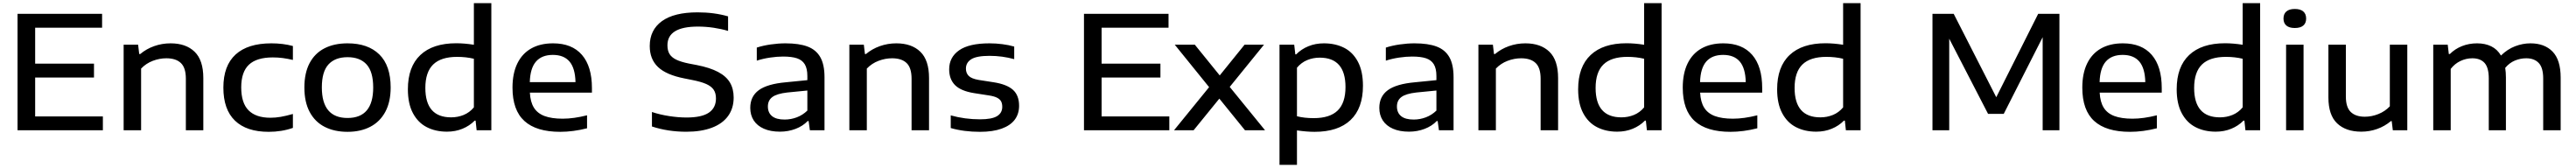

<svg xmlns="http://www.w3.org/2000/svg" viewBox="-20 -828 16374 1068"><path d="M203.5 -88H634V0H91.5V-740H629V-652H203.5V-423.5H577.5V-335H203.5Z M766 -544H858L865 -484.5H871.5Q910 -517 960 -534.8Q1010 -552.5 1064.5 -552.5Q1162 -552.5 1217.2 -499Q1272.5 -445.5 1272.5 -332V0H1161.5V-327.5Q1161.5 -397 1130 -427.2Q1098.5 -457.5 1037.5 -457.5Q994 -457.5 951.2 -441.2Q908.5 -425 877 -392V0H766Z M1400 -271Q1400 -410.5 1477.8 -481.5Q1555.5 -552.5 1705 -552.5Q1779.5 -552.5 1842 -535.5V-447Q1807.5 -455 1777.5 -459Q1747.5 -463 1714.5 -463Q1612 -463 1562.8 -417Q1513.5 -371 1513.5 -272.5Q1513.5 -173.5 1560.2 -126.5Q1607 -79.5 1699 -79.5Q1731 -79.5 1764.5 -85.2Q1798 -91 1842 -103.5V-15Q1771 10 1688 10Q1547.5 10 1473.8 -61Q1400 -132 1400 -271Z M1915 -272Q1915 -364 1948.2 -426.8Q1981.5 -489.5 2043 -521Q2104.5 -552.5 2189.5 -552.5Q2319.5 -552.5 2391.5 -481.8Q2463.5 -411 2463.5 -272Q2463.5 -180.5 2429.5 -117.2Q2395.5 -54 2333.8 -22Q2272 10 2189.5 10Q2106 10 2044.2 -21.5Q1982.5 -53 1948.8 -116Q1915 -179 1915 -272ZM2352.5 -271.5Q2352.5 -372 2310.5 -418.2Q2268.5 -464.5 2189.5 -464.5Q2110.5 -464.5 2068.2 -418.5Q2026 -372.5 2026 -272.5Q2026 -78 2189.5 -78Q2352.5 -78 2352.5 -271.5Z M2573 -260.5Q2573 -403.5 2652.2 -478.2Q2731.5 -553 2880.5 -553Q2932.5 -553 2992.5 -543.5V-808H3103.5V0H3010L3003.5 -61H2997.5Q2965 -28 2920 -9.5Q2875 9 2821.5 9Q2748.5 9 2692.8 -19.8Q2637 -48.5 2605 -108.8Q2573 -169 2573 -260.5ZM2992.5 -145.5V-454.5Q2943 -466.5 2886 -466.5Q2783.5 -466.5 2733.8 -418Q2684 -369.5 2684 -269Q2684 -82 2848 -82Q2890 -82 2927.5 -97.2Q2965 -112.5 2992.5 -145.5Z M3743 -239H3348.5Q3351.5 -180 3374 -143.8Q3396.5 -107.5 3441.5 -90.5Q3486.5 -73.5 3557 -73.5Q3627 -73.5 3712 -95V-12.5Q3623.5 10 3541.5 10Q3389.5 10 3313.8 -58.8Q3238 -127.5 3238 -271Q3238 -361 3268.5 -424Q3299 -487 3356.8 -519.8Q3414.5 -552.5 3496 -552.5Q3616 -552.5 3679.5 -479.2Q3743 -406 3743 -268ZM3348 -306H3638.5Q3636.5 -394.5 3600.5 -436.8Q3564.5 -479 3494.5 -479Q3424.5 -479 3387.5 -436.8Q3350.5 -394.5 3348 -306Z M4124.5 -24V-116Q4175.5 -99 4234.2 -90Q4293 -81 4344.5 -81Q4441 -81 4486.2 -111.8Q4531.5 -142.5 4531.5 -202.5Q4531.5 -236 4516.8 -257.8Q4502 -279.5 4469.5 -294Q4437 -308.5 4380.5 -319.5L4330.5 -329.5Q4215.5 -352 4163 -402Q4110.5 -452 4110.5 -535.5Q4110.5 -637.5 4187.8 -693.5Q4265 -749.5 4415 -749.5Q4520 -749.5 4608.5 -724V-631.5Q4565 -644.5 4515.5 -651.8Q4466 -659 4416.5 -659Q4223 -659 4223 -540Q4223 -507 4236 -485.2Q4249 -463.5 4278.5 -449Q4308 -434.5 4359.5 -424L4409.5 -414.5Q4493.5 -398 4545.2 -370.5Q4597 -343 4620.5 -303Q4644 -263 4644 -208Q4644 -139.5 4608.5 -90.5Q4573 -41.5 4505.2 -16Q4437.5 9.5 4343 9.5Q4226 9.5 4124.5 -24Z M5221.5 -337V0H5128.5L5120.5 -58.5H5114.5Q5084 -26.5 5037.5 -8.8Q4991 9 4938.5 9Q4878.5 9 4836 -9.8Q4793.5 -28.5 4771.5 -62.5Q4749.5 -96.5 4749.5 -142.5Q4749.5 -215 4803.8 -254.8Q4858 -294.5 4976.5 -305L5112.5 -318.5V-344.5Q5112.5 -392.5 5096 -419.5Q5079.5 -446.5 5046.2 -457.5Q5013 -468.5 4958 -468.5Q4920 -468.5 4875.8 -462Q4831.5 -455.5 4791 -442.5V-525.5Q4831 -538.5 4879.8 -545.5Q4928.5 -552.5 4973.5 -552.5Q5059.5 -552.5 5113.5 -532.2Q5167.5 -512 5194.5 -465Q5221.5 -418 5221.5 -337ZM5112.5 -125V-252.5L4985 -240Q4918.5 -232.5 4890 -211.2Q4861.5 -190 4861.5 -151Q4861.5 -111.5 4888 -89.8Q4914.5 -68 4968 -68Q5008 -68 5045.5 -82.2Q5083 -96.5 5112.5 -125Z M5379.5 -544H5471.5L5478.5 -484.5H5485Q5523.5 -517 5573.5 -534.8Q5623.5 -552.5 5678 -552.5Q5775.5 -552.5 5830.8 -499Q5886 -445.5 5886 -332V0H5775V-327.5Q5775 -397 5743.5 -427.2Q5712 -457.5 5651 -457.5Q5607.5 -457.5 5564.8 -441.2Q5522 -425 5490.5 -392V0H5379.5Z M6024 -14V-94.5Q6113.5 -69.5 6210.5 -69.5Q6285.5 -69.5 6318.5 -89.8Q6351.5 -110 6351.5 -149Q6351.5 -170 6344 -183.8Q6336.5 -197.5 6318.5 -206.8Q6300.5 -216 6269 -221L6172.5 -236Q6088.5 -249.5 6051.2 -287Q6014 -324.5 6014 -387.5Q6014 -464 6077.2 -508.2Q6140.5 -552.5 6270.5 -552.5Q6311.5 -552.5 6352.2 -547.2Q6393 -542 6427.5 -532V-452Q6351.5 -473 6271 -473Q6188.5 -473 6154.5 -451.5Q6120.5 -430 6120.5 -392Q6120.5 -363.5 6138 -345.8Q6155.5 -328 6200.5 -320L6297 -305Q6380.5 -292 6419.5 -257Q6458.5 -222 6458.5 -155.5Q6458.5 -104 6430.8 -67Q6403 -30 6347.2 -10Q6291.5 10 6210 10Q6107.5 10 6024 -14Z M6983 -88H7413.5V0H6871V-740H7408.5V-652H6983V-423.5H7357V-335H6983Z M7797.5 -275.5 8022 0H7894.5L7731.5 -201L7568 0H7443.5L7666.5 -274L7448 -544H7575.5L7734 -348.5L7892 -544H8015.5Z M8114 -544H8207.5L8214.5 -482.5H8220Q8252.5 -515.5 8297.5 -534Q8342.5 -552.5 8396 -552.5Q8468.5 -552.5 8524.2 -524.5Q8580 -496.5 8612.2 -436Q8644.5 -375.5 8644.5 -282.5Q8644.5 -139.5 8565.5 -64.8Q8486.5 10 8337 10Q8288 10 8225 1V220H8114ZM8533.5 -274.5Q8533.5 -461.5 8369.5 -461.5Q8327.5 -461.5 8290 -446Q8252.5 -430.5 8225 -397.5V-89Q8271.5 -77 8331.5 -77Q8434 -77 8483.8 -125.5Q8533.5 -174 8533.5 -274.5Z M9220.5 -337V0H9127.5L9119.5 -58.5H9113.5Q9083 -26.5 9036.5 -8.8Q8990 9 8937.5 9Q8877.5 9 8835 -9.8Q8792.5 -28.5 8770.5 -62.5Q8748.5 -96.5 8748.5 -142.5Q8748.5 -215 8802.8 -254.8Q8857 -294.5 8975.5 -305L9111.5 -318.5V-344.5Q9111.5 -392.5 9095 -419.5Q9078.5 -446.5 9045.2 -457.5Q9012 -468.5 8957 -468.5Q8919 -468.5 8874.8 -462Q8830.5 -455.5 8790 -442.5V-525.5Q8830 -538.5 8878.8 -545.5Q8927.5 -552.5 8972.5 -552.5Q9058.5 -552.5 9112.5 -532.2Q9166.5 -512 9193.5 -465Q9220.5 -418 9220.5 -337ZM9111.5 -125V-252.5L8984 -240Q8917.5 -232.5 8889 -211.2Q8860.5 -190 8860.5 -151Q8860.5 -111.5 8887 -89.8Q8913.5 -68 8967 -68Q9007 -68 9044.5 -82.2Q9082 -96.5 9111.5 -125Z M9378.5 -544H9470.5L9477.5 -484.5H9484Q9522.5 -517 9572.5 -534.8Q9622.5 -552.5 9677 -552.5Q9774.5 -552.5 9829.8 -499Q9885 -445.5 9885 -332V0H9774V-327.5Q9774 -397 9742.5 -427.2Q9711 -457.5 9650 -457.5Q9606.5 -457.5 9563.8 -441.2Q9521 -425 9489.5 -392V0H9378.5Z M10012.5 -260.5Q10012.5 -403.5 10091.8 -478.2Q10171 -553 10320 -553Q10372 -553 10432 -543.5V-808H10543V0H10449.5L10443 -61H10437Q10404.5 -28 10359.5 -9.5Q10314.5 9 10261 9Q10188 9 10132.2 -19.8Q10076.5 -48.5 10044.5 -108.8Q10012.5 -169 10012.5 -260.5ZM10432 -145.5V-454.5Q10382.5 -466.5 10325.5 -466.5Q10223 -466.5 10173.2 -418Q10123.5 -369.5 10123.5 -269Q10123.5 -82 10287.5 -82Q10329.5 -82 10367 -97.2Q10404.5 -112.5 10432 -145.5Z M11182.5 -239H10788Q10791 -180 10813.5 -143.8Q10836 -107.5 10881 -90.5Q10926 -73.5 10996.5 -73.5Q11066.5 -73.5 11151.5 -95V-12.5Q11063 10 10981 10Q10829 10 10753.2 -58.8Q10677.5 -127.5 10677.5 -271Q10677.5 -361 10708 -424Q10738.5 -487 10796.2 -519.8Q10854 -552.5 10935.5 -552.5Q11055.5 -552.5 11119 -479.2Q11182.5 -406 11182.5 -268ZM10787.5 -306H11078Q11076 -394.5 11040 -436.8Q11004 -479 10934 -479Q10864 -479 10827 -436.8Q10790 -394.5 10787.5 -306Z M11277.5 -260.5Q11277.5 -403.5 11356.8 -478.2Q11436 -553 11585 -553Q11637 -553 11697 -543.5V-808H11808V0H11714.5L11708 -61H11702Q11669.5 -28 11624.5 -9.5Q11579.5 9 11526 9Q11453 9 11397.2 -19.8Q11341.5 -48.5 11309.5 -108.8Q11277.5 -169 11277.5 -260.5ZM11697 -145.5V-454.5Q11647.5 -466.5 11590.5 -466.5Q11488 -466.5 11438.2 -418Q11388.5 -369.5 11388.5 -269Q11388.5 -82 11552.5 -82Q11594.5 -82 11632 -97.2Q11669.5 -112.5 11697 -145.5Z M12937 -740H13072V0H12965.5V-591.5L12718 -104H12618.5L12371.5 -582V0H12265V-740H12400L12670.5 -210Z M13722.5 -239H13328Q13331 -180 13353.5 -143.8Q13376 -107.5 13421 -90.5Q13466 -73.5 13536.5 -73.5Q13606.5 -73.5 13691.5 -95V-12.5Q13603 10 13521 10Q13369 10 13293.2 -58.8Q13217.5 -127.5 13217.5 -271Q13217.5 -361 13248 -424Q13278.5 -487 13336.2 -519.8Q13394 -552.5 13475.5 -552.5Q13595.5 -552.5 13659 -479.2Q13722.5 -406 13722.5 -268ZM13327.5 -306H13618Q13616 -394.5 13580 -436.8Q13544 -479 13474 -479Q13404 -479 13367 -436.8Q13330 -394.5 13327.5 -306Z M13817.5 -260.5Q13817.5 -403.5 13896.8 -478.2Q13976 -553 14125 -553Q14177 -553 14237 -543.5V-808H14348V0H14254.5L14248 -61H14242Q14209.5 -28 14164.5 -9.5Q14119.5 9 14066 9Q13993 9 13937.2 -19.8Q13881.5 -48.5 13849.5 -108.8Q13817.5 -169 13817.5 -260.5ZM14237 -145.5V-454.5Q14187.5 -466.5 14130.5 -466.5Q14028 -466.5 13978.2 -418Q13928.5 -369.5 13928.5 -269Q13928.5 -82 14092.5 -82Q14134.5 -82 14172 -97.2Q14209.5 -112.5 14237 -145.5Z M14513 0V-544H14624V0ZM14496.5 -710Q14496.5 -739.5 14514.8 -755.2Q14533 -771 14568.5 -771Q14604 -771 14622.2 -755.2Q14640.5 -739.5 14640.5 -710Q14640.5 -681 14622.2 -665.5Q14604 -650 14568.5 -650Q14533 -650 14514.8 -665.5Q14496.5 -681 14496.5 -710Z M14782 -208.5V-544H14893V-214.5Q14893 -146 14924.2 -116Q14955.5 -86 15013.5 -86Q15057 -86 15099.2 -102.8Q15141.5 -119.5 15172.5 -152V-544H15283.5V0H15191.5L15184.5 -58H15179Q15140.5 -25.5 15092 -8.2Q15043.5 9 14991 9Q14893 9 14837.5 -43.8Q14782 -96.5 14782 -208.5Z M16258.5 -334.5V0H16147.5V-329Q16147.5 -397.5 16119.2 -427.5Q16091 -457.5 16039.5 -457.5Q16002 -457.5 15967 -442.8Q15932 -428 15906 -396.5Q15910.5 -369 15910.5 -335.5V0H15801.5V-329Q15801.5 -398 15774.8 -427.8Q15748 -457.5 15697 -457.5Q15658 -457.5 15621.8 -440.5Q15585.5 -423.5 15559.5 -390V0H15448.5V-544H15540.5L15547.5 -484.5H15554Q15587 -517.5 15631.5 -535Q15676 -552.5 15727 -552.5Q15778.5 -552.5 15817.2 -533.5Q15856 -514.5 15879 -475Q15920.5 -515.5 15969 -534Q16017.5 -552.5 16066.5 -552.5Q16156.5 -552.5 16207.5 -499.5Q16258.5 -446.5 16258.5 -334.5Z"/></svg>

Font: Encode Sans Expanded Medium
Style: Regular
Weight: 500
Width: 7
Designer: Multiple Designers
Foundry: Impallari Type
Version: Version 2.000